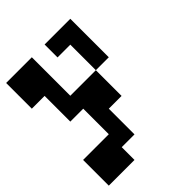

<svg xmlns="http://www.w3.org/2000/svg" viewBox="-191 -633 882 882"><g transform="rotate(-45 250.0 -192.5)"><path d="M250 -442.4V-526.4H417V-276.4H333V-442.4ZM0 -26.4H167V-192.4H83V-359.4H0V-526.4H167V-276.4H333V-109.4H250V57.6H167V140.6H0Z"/></g></svg>

Font: KH Dot Dougenzaka 12
Style: Regular
Weight: 400
Designer: Original version for X68000 by Keitarou Hiraki (http://hp.vector.co.jp/authors/VA000874/) / TrueType conversion by Homem
Version: Version 1.00.20150527